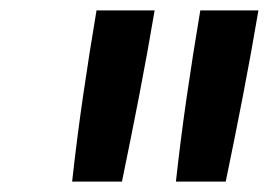

<svg xmlns="http://www.w3.org/2000/svg" viewBox="-20 -792 540 370"><path d="M119 -442Q128 -524 140 -606.5Q152 -689 166 -772H278Q264 -689 248 -606.5Q232 -524 215 -442ZM319 -442Q328 -524 340 -606.5Q352 -689 366 -772H478Q464 -689 448 -606.5Q432 -524 415 -442Z"/></svg>

Font: Iosevka Term Curly Semibold
Style: Italic
Weight: 600
Italic angle: -9°
Designer: Belleve Invis
Foundry: Belleve Invis
Version: Version 32.3.0